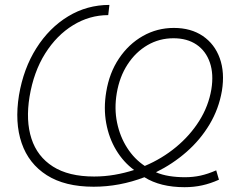

<svg xmlns="http://www.w3.org/2000/svg" viewBox="-20 -758 992 790"><path d="M739.3 12.2Q639.6 12.2 574.2 -28.8Q471.7 10.3 365.2 10.3Q247.1 10.3 172.6 -37.1Q98.1 -84.5 69.1 -169.2Q40 -253.9 58.1 -366.2Q76.7 -476.1 129.6 -559.8Q182.6 -643.6 260.3 -690.7Q337.9 -737.8 430.2 -737.8L425.3 -695.8Q348.6 -695.8 281 -654.5Q213.4 -613.3 166 -538.1Q118.7 -462.9 101.6 -360.4Q85.4 -261.7 109.4 -187.7Q133.3 -113.8 197.8 -72.8Q262.2 -31.7 367.2 -31.7Q409.7 -31.7 451.2 -38.8Q492.7 -45.9 531.7 -58.6Q487.8 -90.8 458 -140.4Q428.2 -189.9 417 -251.2Q405.8 -312.5 417 -379.4Q429.7 -458 469.5 -517.3Q509.3 -576.7 567.9 -609.9Q626.5 -643.1 695.3 -643.1Q765.6 -643.1 814.5 -609.9Q863.3 -576.7 884.3 -518.3Q905.3 -460 893.1 -384.3Q880.4 -310.1 842.3 -246.3Q804.2 -182.6 747.3 -132.8Q690.4 -83 621.6 -49.3Q646 -38.6 676.5 -33.7Q707 -28.8 741.2 -28.8Q774.4 -28.8 804.7 -35.4Q835 -42 869.6 -57.1L880.9 -18.6Q846.2 -2.9 812 4.6Q777.8 12.2 739.3 12.2ZM575.7 -75.2Q646.5 -105 704.3 -152.8Q762.2 -200.7 800 -261Q837.9 -321.3 849.6 -390.1Q859.9 -453.1 843.5 -500.7Q827.1 -548.3 788.6 -574.5Q750 -600.6 693.8 -600.6Q635.7 -600.6 586.9 -572.3Q538.1 -543.9 504.9 -492.9Q471.7 -441.9 460.4 -374.5Q449.7 -311 461.7 -253.4Q473.6 -195.8 503.2 -149.7Q532.7 -103.5 575.7 -75.2Z"/></svg>

Font: Inter Display Extra Light
Style: Italic
Weight: 200
Italic angle: -9.39999°
Designer: Rasmus Andersson
Foundry: rsms
Version: Version 4.000;git-4fc901f